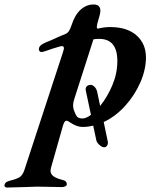

<svg xmlns="http://www.w3.org/2000/svg" viewBox="-131 -554 679 859"><path d="M333 -8 352 83Q352 92 347.5 98.5Q343 105 335 105Q326 105 314.5 95Q303 85 300 74L286 8Q262 14 238 14Q213 14 183 -6Q172 -14 167 -14Q162 -14 158.5 -9.5Q155 -5 151 7L97 197Q95 207 95 210Q95 224 107.5 234Q120 244 149 251Q168 255 168 271Q168 276 161.5 279.5Q155 283 146 283Q112 283 93 282L34 281L-22 283Q-76 285 -100 285Q-105 285 -108.5 282Q-112 279 -111 274Q-110 261 -89 255Q-56 247 -43 238.5Q-30 230 -22 207L148 -312Q149 -316 152 -325Q155 -334 155 -339Q155 -350 140 -347Q110 -339 68 -324Q56 -321 55 -321Q50 -321 46.5 -324.5Q43 -328 43 -334Q43 -351 69 -362Q68 -362 100 -375Q143 -395 164 -403Q171 -406 177 -414.5Q183 -423 189 -441Q204 -488 230 -511Q256 -534 288 -534Q318 -534 318 -506Q318 -498 315 -486L304 -447Q302 -437 302 -434Q302 -430 303.5 -427.5Q305 -425 307 -426Q337 -433 361 -433Q438 -433 480 -395.5Q522 -358 522 -297Q522 -243 497 -185.5Q472 -128 429 -80.5Q386 -33 333 -8ZM394 -281Q394 -380 313 -380Q296 -380 287 -378L201 -110Q196 -95 196 -83Q196 -69 202 -55Q208 -38 215 -31Q222 -24 238 -24Q254 -24 276 -40L253 -148L252 -154Q252 -162 257 -167.5Q262 -173 271 -174Q281 -176 291 -166.5Q301 -157 304 -142L317 -80Q350 -121 372 -173.5Q394 -226 394 -281Z"/></svg>

Font: EB Garamond
Style: Bold Italic
Weight: 700
Italic angle: -17.2°
Designer: Georg Duffner and Octavio Pardo
Foundry: Georg Duffner
Version: Version 1.000